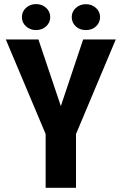

<svg xmlns="http://www.w3.org/2000/svg" viewBox="-20 -900 582 920"><path d="M271.5 -391.6 378.4 -710.9H534.7L344.2 -257.8V0H198.7V-257.8L7.8 -710.9H164.1ZM323.7 -817.9Q323.7 -844.2 343.5 -862.1Q363.3 -879.9 391.6 -879.9Q419.9 -879.9 439.7 -862.1Q459.5 -844.2 459.5 -817.9Q459.5 -792.5 440.7 -774.2Q421.9 -755.9 391.6 -755.9Q361.3 -755.9 342.5 -774.2Q323.7 -792.5 323.7 -817.9ZM85 -817.9Q85 -844.7 104.7 -862.5Q124.5 -880.4 152.8 -880.4Q181.2 -880.4 200.9 -862.5Q220.7 -844.7 220.7 -817.9Q220.7 -791.5 200.9 -773.7Q181.2 -755.9 152.8 -755.9Q124.5 -755.9 104.7 -773.7Q85 -791.5 85 -817.9Z"/></svg>

Font: MAUL Condensed Bold
Style: Condensed Bold
Weight: 700
Designer: MAUL
Version: Version 1.0; 2020; ttfautohint (v1.8.3)